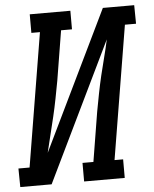

<svg xmlns="http://www.w3.org/2000/svg" viewBox="-77 -780 662 824"><g transform="rotate(-5 254.5 -367.5)"><path d="M-23 0 -24 -80H24L119 -655H82V-735H257V-655H210L175 -441Q168 -403 160.5 -364.5Q153 -326 144 -288Q135 -250 125.5 -212Q116 -174 107 -136L397 -735H532L533 -655H485L390 -80H427V0H252V-80H299L334 -294Q341 -332 348.5 -370.5Q356 -409 365 -447Q374 -485 384 -523Q394 -561 402 -599L112 0Z"/></g></svg>

Font: Iosevka Curly Slab Medium
Style: Italic
Weight: 500
Italic angle: -9°
Monospace: yes
Designer: Belleve Invis
Foundry: Belleve Invis
Version: Version 22.1.2; ttfautohint (v1.8.4)